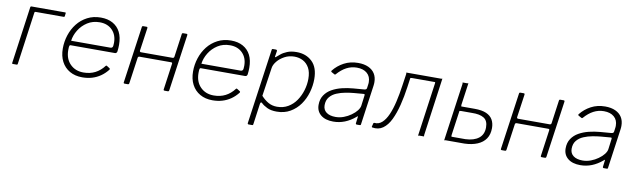

<svg xmlns="http://www.w3.org/2000/svg" viewBox="-42 -1038 5612 1700"><g transform="rotate(10 2763.5 -187.5)"><path d="M62 0Q55 0 56 -7L128 -523Q130 -530 136 -530H440Q444 -530 445.5 -528.5Q447 -527 446 -523L443 -496Q442 -489 434 -489H181Q173 -489 172 -481L106 -7Q105 0 98 0Z M688 10Q623 10 575 -17.5Q527 -45 501 -95Q475 -145 475 -212Q475 -274 494 -332.5Q513 -391 549.5 -437.5Q586 -484 639.5 -512Q693 -540 761 -540Q823 -540 868 -515Q913 -490 936.5 -443.5Q960 -397 960 -329Q960 -315 959 -300.5Q958 -286 956 -270Q955 -263 950 -257.5Q945 -252 937 -252H537Q531 -252 528 -244.5Q525 -237 525 -207Q525 -128 571.5 -81Q618 -34 691 -34Q750 -34 796 -57.5Q842 -81 876 -126Q880 -130 882.5 -129.5Q885 -129 888 -127L913 -111Q919 -107 915 -99Q886 -62 851 -38Q816 -14 775.5 -2Q735 10 688 10ZM890 -292Q901 -292 907 -300Q913 -308 913 -340Q913 -411 870.5 -454Q828 -497 758 -497Q695 -497 647.5 -466.5Q600 -436 571 -388.5Q542 -341 536 -292Z M1070 0Q1063 0 1060.5 -2.5Q1058 -5 1059 -11L1131 -519Q1132 -530 1142 -530H1173Q1182 -530 1181 -519L1151 -310Q1151 -306 1154 -302.5Q1157 -299 1161 -299H1447Q1453 -299 1456.5 -302.5Q1460 -306 1461 -311L1490 -519Q1491 -530 1501 -530H1532Q1541 -530 1540 -519L1468 -13Q1467 -6 1464.5 -3Q1462 0 1454 0H1429Q1422 0 1419.5 -2.5Q1417 -5 1418 -11L1451 -246Q1452 -252 1449.5 -255Q1447 -258 1441 -258H1155Q1151 -258 1147 -255Q1143 -252 1142 -246L1109 -13Q1108 -6 1105.5 -3Q1103 0 1095 0Z M1859 10Q1794 10 1746 -17.5Q1698 -45 1672 -95Q1646 -145 1646 -212Q1646 -274 1665 -332.5Q1684 -391 1720.5 -437.5Q1757 -484 1810.5 -512Q1864 -540 1932 -540Q1994 -540 2039 -515Q2084 -490 2107.5 -443.5Q2131 -397 2131 -329Q2131 -315 2130 -300.5Q2129 -286 2127 -270Q2126 -263 2121 -257.5Q2116 -252 2108 -252H1708Q1702 -252 1699 -244.5Q1696 -237 1696 -207Q1696 -128 1742.5 -81Q1789 -34 1862 -34Q1921 -34 1967 -57.5Q2013 -81 2047 -126Q2051 -130 2053.5 -129.5Q2056 -129 2059 -127L2084 -111Q2090 -107 2086 -99Q2057 -62 2022 -38Q1987 -14 1946.5 -2Q1906 10 1859 10ZM2061 -292Q2072 -292 2078 -300Q2084 -308 2084 -340Q2084 -411 2041.5 -454Q1999 -497 1929 -497Q1866 -497 1818.5 -466.5Q1771 -436 1742 -388.5Q1713 -341 1707 -292Z M2211 165Q2207 165 2204.5 161.5Q2202 158 2203 154L2298 -518Q2299 -526 2301 -528Q2303 -530 2311 -530H2335Q2340 -530 2343.5 -526.5Q2347 -523 2346 -518L2338 -468Q2337 -462 2340 -462Q2343 -462 2350 -468Q2360 -476 2380.5 -493.5Q2401 -511 2436 -525.5Q2471 -540 2520 -540Q2606 -540 2660.5 -487.5Q2715 -435 2715 -331Q2715 -271 2697.5 -210.5Q2680 -150 2645 -100.5Q2610 -51 2557.5 -20.5Q2505 10 2436 10Q2384 10 2350 -6.5Q2316 -23 2297 -42Q2289 -49 2285 -45.5Q2281 -42 2279 -32L2253 156Q2252 161 2250.5 163Q2249 165 2244 165H2211ZM2432 -33Q2487 -33 2530.5 -58.5Q2574 -84 2603 -126.5Q2632 -169 2647.5 -220.5Q2663 -272 2663 -324Q2663 -384 2642 -422Q2621 -460 2586 -478.5Q2551 -497 2508 -497Q2460 -497 2420 -475.5Q2380 -454 2355 -423Q2330 -392 2326 -363L2288 -106Q2319 -72 2353.5 -52.5Q2388 -33 2432 -33Z M3143 -68Q3097 -29 3048 -9.5Q2999 10 2945 10Q2873 10 2832.5 -23.5Q2792 -57 2792 -114Q2792 -165 2816 -201Q2840 -237 2880 -259.5Q2920 -282 2969 -294Q3018 -306 3068 -310L3168 -318Q3187 -320 3189 -334L3193 -364Q3194 -370 3194.5 -376Q3195 -382 3195 -388Q3195 -439 3161.5 -468Q3128 -497 3070 -497Q3020 -497 2976.5 -474Q2933 -451 2894 -406Q2891 -403 2888.5 -402.5Q2886 -402 2883 -404L2854 -420Q2852 -422 2851 -425Q2850 -428 2854 -433Q2891 -480 2947 -510Q3003 -540 3074 -540Q3128 -540 3166 -522.5Q3204 -505 3224 -473Q3244 -441 3244 -396Q3244 -389 3243.5 -381.5Q3243 -374 3242 -366L3192 -10Q3191 -3 3189 -1.5Q3187 0 3181 0H3156Q3151 0 3148 -3Q3145 -6 3146 -11L3153 -69Q3153 -80 3143 -68ZM3178 -265Q3179 -273 3177 -276Q3175 -279 3167 -278L3082 -271Q3048 -268 3007 -260.5Q2966 -253 2929 -237.5Q2892 -222 2868.5 -193.5Q2845 -165 2845 -120Q2845 -79 2875 -56.5Q2905 -34 2958 -34Q2995 -34 3031 -47.5Q3067 -61 3096 -82Q3127 -104 3145 -127.5Q3163 -151 3166 -172Z M3294 1Q3289 -1 3290 -6L3298 -37Q3300 -42 3306 -42Q3345 -38 3375 -65Q3405 -92 3427.5 -143Q3450 -194 3466 -263Q3482 -332 3493 -410L3509 -519Q3509 -524 3507.5 -527Q3506 -530 3510 -530H3820Q3826 -530 3828 -532Q3830 -534 3831 -530L3759 -11Q3759 -7 3760 -3.5Q3761 0 3757 0H3718Q3713 0 3710.5 2Q3708 4 3707 0L3774 -479Q3775 -485 3773.5 -488Q3772 -491 3776 -491H3563Q3558 -491 3555 -489Q3552 -487 3551 -491L3539 -405Q3527 -318 3507.5 -240.5Q3488 -163 3460 -105Q3432 -47 3391 -18Q3350 11 3294 1Z M3942 0 4015 -519Q4015 -524 4013.5 -527Q4012 -530 4016 -530H4054Q4060 -530 4062 -532Q4064 -534 4065 -530L4037 -331Q4037 -326 4038.5 -322.5Q4040 -319 4036 -319H4159Q4225 -319 4264.5 -301.5Q4304 -284 4322 -252Q4340 -220 4340 -177Q4340 -120 4314 -81.5Q4288 -43 4239 -22.5Q4190 -2 4123 0H3954Q3949 0 3946 2Q3943 4 3942 0ZM3997 -40H4125Q4201 -43 4244 -76.5Q4287 -110 4287 -174Q4287 -234 4249.5 -257.5Q4212 -281 4141 -279H4041Q4037 -279 4034 -277Q4031 -275 4030 -279L3998 -52Q3998 -47 3999.5 -43.5Q4001 -40 3997 -40Z M4461 0Q4454 0 4451.5 -2.5Q4449 -5 4450 -11L4522 -519Q4523 -530 4533 -530H4564Q4573 -530 4572 -519L4542 -310Q4542 -306 4545 -302.5Q4548 -299 4552 -299H4838Q4844 -299 4847.5 -302.5Q4851 -306 4852 -311L4881 -519Q4882 -530 4892 -530H4923Q4932 -530 4931 -519L4859 -13Q4858 -6 4855.5 -3Q4853 0 4845 0H4820Q4813 0 4810.5 -2.5Q4808 -5 4809 -11L4842 -246Q4843 -252 4840.5 -255Q4838 -258 4832 -258H4546Q4542 -258 4538 -255Q4534 -252 4533 -246L4500 -13Q4499 -6 4496.5 -3Q4494 0 4486 0Z M5364 -68Q5318 -29 5269 -9.5Q5220 10 5166 10Q5094 10 5053.5 -23.5Q5013 -57 5013 -114Q5013 -165 5037 -201Q5061 -237 5101 -259.5Q5141 -282 5190 -294Q5239 -306 5289 -310L5389 -318Q5408 -320 5410 -334L5414 -364Q5415 -370 5415.5 -376Q5416 -382 5416 -388Q5416 -439 5382.5 -468Q5349 -497 5291 -497Q5241 -497 5197.5 -474Q5154 -451 5115 -406Q5112 -403 5109.5 -402.5Q5107 -402 5104 -404L5075 -420Q5073 -422 5072 -425Q5071 -428 5075 -433Q5112 -480 5168 -510Q5224 -540 5295 -540Q5349 -540 5387 -522.5Q5425 -505 5445 -473Q5465 -441 5465 -396Q5465 -389 5464.5 -381.5Q5464 -374 5463 -366L5413 -10Q5412 -3 5410 -1.5Q5408 0 5402 0H5377Q5372 0 5369 -3Q5366 -6 5367 -11L5374 -69Q5374 -80 5364 -68ZM5399 -265Q5400 -273 5398 -276Q5396 -279 5388 -278L5303 -271Q5269 -268 5228 -260.5Q5187 -253 5150 -237.5Q5113 -222 5089.5 -193.5Q5066 -165 5066 -120Q5066 -79 5096 -56.5Q5126 -34 5179 -34Q5216 -34 5252 -47.5Q5288 -61 5317 -82Q5348 -104 5366 -127.5Q5384 -151 5387 -172Z"/></g></svg>

Font: Libre Franklin ExtraLight
Style: Italic
Weight: 250
Italic angle: -8°
Designer: Pablo Impallari, Rodrigo Fuenzalida, Nhung Nguyen
Foundry: Impallari Type
Version: Version 3.000